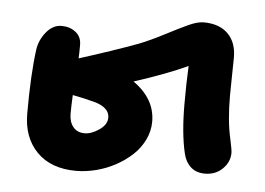

<svg xmlns="http://www.w3.org/2000/svg" viewBox="-44 -592 901 653"><g transform="rotate(5 407.0 -265.5)"><path d="M237.8 4.9Q151.4 4.9 103.3 -44.2Q55.2 -93.3 55.2 -174.8Q55.2 -308.6 66.9 -395Q71.8 -427.7 94 -454.8Q116.2 -481.9 146 -481.9Q174.3 -481.9 194.1 -466.3Q213.9 -450.7 213.9 -422.9Q213.9 -395 212.9 -377Q323.2 -411.6 413.1 -444.8Q451.7 -460 498.5 -484.4Q545.4 -508.8 575.4 -522.5Q605.5 -536.1 626 -536.1Q679.7 -536.1 709.2 -506.8Q738.8 -477.5 738.8 -425.8Q738.8 -409.2 737.8 -365.7Q736.8 -322.3 736.8 -294.9Q736.8 -208.5 751 -147.9Q758.8 -111.8 758.8 -102.1Q758.8 -70.8 734.9 -47.4Q710.9 -23.9 674.8 -23.9Q644.5 -23.9 626 -41Q607.4 -58.1 601.1 -85.9Q585 -153.3 585 -254.9Q585 -328.1 587.9 -383.8Q515.1 -350.1 405.8 -314.9Q481 -262.2 481 -184.1Q481 -151.9 466.3 -121.8Q451.7 -91.8 427 -69.1Q402.3 -46.4 371.1 -29.5Q339.8 -12.7 305.2 -3.9Q270.5 4.9 237.8 4.9ZM202.1 -187Q202.1 -159.2 216.1 -142.1Q230 -125 254.9 -125Q278.8 -125 304.9 -143.1Q331.1 -161.1 331.1 -185.1Q331.1 -217.8 283.2 -232.9Q239.3 -244.6 204.1 -251Q202.1 -212.9 202.1 -187Z"/></g></svg>

Font: Shantell Sans Irregular Bouncy
Style: Bold
Weight: 700
Designer: Stephen Nixon, Anya Danilova, Shantell Martin
Foundry: Arrow Type
Version: Version 1.006;[9816181b4]